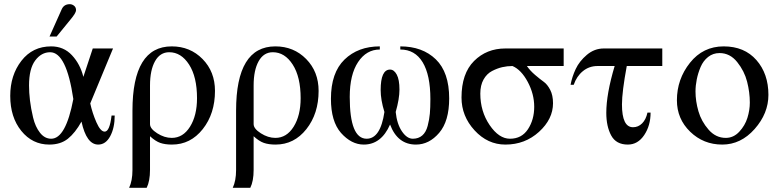

<svg xmlns="http://www.w3.org/2000/svg" viewBox="-20 -682 3730 919"><path d="M217 -507 276 -639Q287 -662 314 -662Q325 -662 334.5 -654.5Q344 -647 344 -633Q344 -620 317 -588L251 -507ZM514 -129H529Q529 -70 507.5 -30Q486 10 450 10Q394 10 370 -100Q340 -46 305 -18Q270 10 216 10Q135 10 82 -55.5Q29 -121 29 -223Q29 -322 82.5 -391Q136 -460 225 -460Q285 -460 324.5 -417.5Q364 -375 379 -314L424 -450H521L412 -187Q422 -141 441.5 -96.5Q461 -52 481 -52Q505 -52 514 -129ZM331 -208Q298 -432 220 -432Q178 -432 148.5 -392.5Q119 -353 119 -273Q119 -239 123.5 -201Q128 -163 138.5 -119Q149 -75 171.5 -46.5Q194 -18 225 -18Q295 -18 331 -208Z M614 132V-152Q614 -460 802 -460Q890 -460 949.5 -399.5Q1009 -339 1009 -247Q1009 -138 950.5 -64Q892 10 803 10Q770 10 747 2Q724 -6 698 -30V131Q698 185 682 217H598Q614 183 614 132ZM698 -273V-88Q698 -66 732.5 -44Q767 -22 802 -22Q856 -22 889.5 -75.5Q923 -129 923 -212Q923 -314 885 -373Q847 -432 790 -432Q746 -432 722 -389Q698 -346 698 -273Z M1110 132V-152Q1110 -460 1298 -460Q1386 -460 1445.5 -399.5Q1505 -339 1505 -247Q1505 -138 1446.5 -64Q1388 10 1299 10Q1266 10 1243 2Q1220 -6 1194 -30V131Q1194 185 1178 217H1094Q1110 183 1110 132ZM1194 -273V-88Q1194 -66 1228.5 -44Q1263 -22 1298 -22Q1352 -22 1385.5 -75.5Q1419 -129 1419 -212Q1419 -314 1381 -373Q1343 -432 1286 -432Q1242 -432 1218 -389Q1194 -346 1194 -273Z M1896 -445V-460Q2002 -460 2066 -398Q2130 -336 2130 -211Q2130 -102 2082 -46Q2034 10 1971 10Q1883 10 1847 -86Q1805 10 1721 10Q1662 10 1612 -46Q1564 -101 1564 -209Q1564 -334 1629 -397Q1694 -460 1798 -460V-445Q1734 -445 1694 -385Q1654 -325 1654 -218Q1654 -18 1735 -18Q1801 -18 1820 -146Q1802 -204 1802 -251Q1802 -349 1847 -349Q1866 -349 1879 -325Q1892 -301 1892 -253Q1892 -209 1874 -146Q1880 -88 1904 -53Q1928 -18 1956 -18Q1983 -18 2001 -33.5Q2019 -49 2027 -79.5Q2035 -110 2037.5 -138.5Q2040 -167 2040 -208Q2040 -323 2003 -384Q1966 -445 1896 -445Z M2678 -366H2502Q2517 -344 2541 -323.5Q2565 -303 2582.5 -290.5Q2600 -278 2613.5 -252Q2627 -226 2627 -188Q2627 -112 2560 -51Q2493 10 2399 10Q2314 10 2251.5 -58Q2189 -126 2189 -215Q2189 -330 2249 -390Q2309 -450 2399 -450H2678ZM2537 -171Q2537 -232 2506 -290Q2475 -348 2433 -366Q2408 -366 2384 -360.5Q2360 -355 2335 -342Q2310 -329 2294.5 -301.5Q2279 -274 2279 -234Q2279 -149 2323.5 -83.5Q2368 -18 2421 -18Q2477 -18 2507 -63.5Q2537 -109 2537 -171Z M3150 -366H2980Q2957 -242 2957 -182Q2957 -73 3010 -73Q3035 -73 3053.5 -91.5Q3072 -110 3079 -143H3094Q3094 -81 3063.5 -35.5Q3033 10 2985 10Q2929 10 2905.5 -33.5Q2882 -77 2882 -142Q2882 -232 2922 -366H2840Q2800 -366 2770 -341.5Q2740 -317 2726 -276H2711Q2718 -314 2735.5 -351.5Q2753 -389 2789 -419.5Q2825 -450 2870 -450H3150Z M3658 -228Q3658 -139 3592 -64.5Q3526 10 3437 10Q3347 10 3283.5 -51.5Q3220 -113 3220 -202Q3220 -303 3282.5 -381.5Q3345 -460 3444 -460Q3543 -460 3600.5 -394.5Q3658 -329 3658 -228ZM3569 -191Q3569 -240 3556 -291Q3543 -342 3508.5 -385Q3474 -428 3424 -428Q3393 -428 3369.5 -409.5Q3346 -391 3333.5 -361.5Q3321 -332 3315 -302Q3309 -272 3309 -244Q3309 -198 3323 -149.5Q3337 -101 3371.5 -61.5Q3406 -22 3454 -22Q3491 -22 3518.5 -51.5Q3546 -81 3557.5 -118Q3569 -155 3569 -191Z"/></svg>

Font: STIX
Style: Regular
Weight: 400
Designer: MicroPress Inc., with final additions and corrections provided by Coen Hoffman, Elsevier (retired)
Version: Version 1.1.1